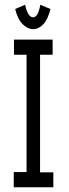

<svg xmlns="http://www.w3.org/2000/svg" viewBox="-20 -790 290 810"><path d="M38 0V-64H92V-559H39V-623H202V-559H149V-63H205V0ZM150 -770 193 -752Q182 -708 162.5 -687.5Q143 -667 120 -667Q97 -667 76 -687.5Q55 -708 44 -752L86 -770Q92 -742 100.5 -729.5Q109 -717 120 -717Q131 -717 138.5 -731.5Q146 -746 150 -770Z"/></svg>

Font: Inconsolata UltraCondensed Medium
Style: Regular
Weight: 500
Width: 1
Monospace: yes
Designer: Raph Levien, Cyreal, Brenton Simpson
Foundry: Raph Levien, Cyreal, Google
Version: Version 3.001; ttfautohint (v1.8.2.53-6de2)